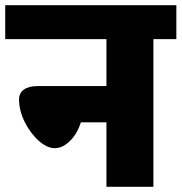

<svg xmlns="http://www.w3.org/2000/svg" viewBox="-40 -716 696 736"><path d="M636 -566H548V0H368V-247H270Q256 -203 228 -175.5Q200 -148 170 -148Q141 -148 109 -176Q77 -204 55 -248Q33 -292 33 -335Q33 -359 51.5 -372.5Q70 -386 104 -386H368V-566H-20V-696H636Z"/></svg>

Font: FiraGO Heavy
Style: Regular
Weight: 900
Designer: bBox Type
Foundry: bBox Type GmbH
Version: Version 1.001